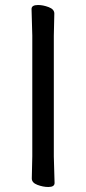

<svg xmlns="http://www.w3.org/2000/svg" viewBox="-20 -731 344 767"><path d="M173 16Q152 16 129.5 7.5Q107 -1 107 -18L109 -107V-589L106 -695Q106 -711 132 -711Q152 -711 174.5 -702.5Q197 -694 197 -677L195 -588V-106L198 0Q198 16 173 16Z"/></svg>

Font: LXGW WenKai Medium
Style: Regular
Weight: 500
Designer: LXGW / Fontworks Inc.
Foundry: LXGW / Fontworks Inc.
Version: Version 1.501; October 10, 2024